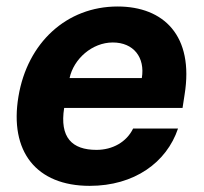

<svg xmlns="http://www.w3.org/2000/svg" viewBox="-20 -573 641 603"><path d="M261.7 10.7C401.6 10.7 503.2 -62.5 539.1 -169.4H398.1C377.5 -126.8 333.5 -102.3 283 -102.3C206 -102.3 166.9 -141.3 181.5 -234H553.3L559.7 -275.6C589.8 -460.9 494 -552.6 349.4 -552.6C188.9 -552.6 66.1 -438.6 38 -270.2C8.9 -97.3 93.8 10.7 261.7 10.7ZM198.5 -327.8C211.3 -387.8 269.2 -439.6 334.2 -439.6C399.5 -439.6 436.1 -392.8 425.4 -327.8Z"/></svg>

Font: Margiela Sans
Style: Bold Italic
Weight: 700
Italic angle: -9.39999°
Designer: Stefan Endress, Andreas Faust
Version: Version 1.100;FEAKit 1.0